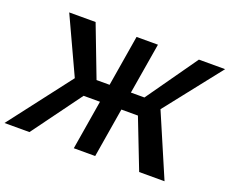

<svg xmlns="http://www.w3.org/2000/svg" viewBox="-137 -918 1325 1108"><g transform="rotate(20 525.0 -364.0)"><path d="M658.2 -727.5 606 -414.6H689L909.7 -727.5H1070.8L799.3 -382.8L963.4 0H807.6L689.5 -303.7H587.9L537.6 0H406.2L456.5 -303.7H356L133.8 0H-19.5L273.4 -381.8L113.3 -727.5H275.4L395 -414.6H475.1L526.9 -727.5Z"/></g></svg>

Font: Inter Semi Bold
Style: Italic
Weight: 600
Italic angle: -9.39999°
Designer: Rasmus Andersson
Foundry: rsms
Version: Version 4.000;git-3c8e0fc